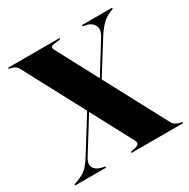

<svg xmlns="http://www.w3.org/2000/svg" viewBox="-158 -846 978 992"><g transform="rotate(-30 331.0 -350.0)"><path d="M598.5 -43.5Q608.5 -24.5 621.2 -17.8Q634 -11 651 -8Q658 -7 658 -3.5Q658 0 653 0H353.5Q348 0 348 -3.5Q348 -7 356 -8Q390 -13.5 397.5 -21.8Q405 -30 396 -46.5L265 -293L140.5 -92.5Q123 -64.5 132.5 -42.5Q142 -20.5 173.5 -12L192.5 -8Q198 -6.5 198 -3.5Q198 0 193.5 0H16.5Q11.5 0 11.5 -3.5Q11.5 -6.5 17 -8Q47.5 -18 66.8 -29Q86 -40 100.8 -56.5Q115.5 -73 132 -99L259.5 -303.5L70 -659.5Q60 -678.5 48.5 -684Q37 -689.5 21 -692.5Q15.5 -693.5 15.5 -696.5Q15.5 -700 21 -700H319.5Q324.5 -700 324.5 -696.5Q324.5 -693 317.5 -692L281 -687Q258 -683.5 269 -662.5L400 -416L511 -595Q533.5 -631.5 522 -656Q510.5 -680.5 480 -688.5L461.5 -692Q456.5 -693.5 456.5 -696Q456.5 -700 461 -700H633.5Q638 -700 638 -696.5Q638 -693.5 632 -691.5Q590.5 -676 566.8 -651.2Q543 -626.5 522 -592.5L405.5 -406Z"/></g></svg>

Font: Fraunces 144pt
Style: Bold
Weight: 700
Version: Version 1.000;[b76b70a41]